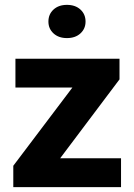

<svg xmlns="http://www.w3.org/2000/svg" viewBox="-20 -770 552 790"><path d="M478 -118.7V0H34.7V-87.9L277.8 -409.7H43.5V-528.3H471.7V-443.4L227.5 -118.7ZM179.2 -681.2Q179.2 -711.4 200.2 -730.7Q221.2 -750 255.4 -750Q290 -750 311 -730.7Q332 -711.4 332 -681.2Q332 -651.9 311 -632.6Q290 -613.3 255.4 -613.3Q221.2 -613.3 200.2 -632.6Q179.2 -651.9 179.2 -681.2Z"/></svg>

Font: Vazirmatn UI FD ExtraBold
Style: Regular
Weight: 800
Designer: Saber Rastikerdar
Foundry: Saber Rastikerdar
Version: Version 33.003